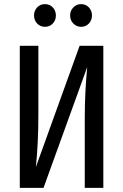

<svg xmlns="http://www.w3.org/2000/svg" viewBox="-20 -911 597 931"><path d="M481 0H391V-339Q391 -464 403 -586L191 0H76V-689H166V-349Q166 -219 154 -101L366 -689H481ZM251 -836Q251 -813 236 -797Q221 -781 198 -781Q175 -781 160 -797Q145 -813 145 -836Q145 -859 160 -875Q175 -891 198 -891Q221 -891 236 -875Q251 -859 251 -836ZM426 -836Q426 -813 411 -797Q396 -781 373 -781Q351 -781 335.5 -797Q320 -813 320 -836Q320 -859 335.5 -875Q351 -891 373 -891Q396 -891 411 -875Q426 -859 426 -836Z"/></svg>

Font: Fira Sans Compressed
Style: Regular
Weight: 400
Width: 1
Designer: bBox Type GmbH & Carrois Corporate GbR & Edenspiekermann AG
Foundry: bBox Type GmbH & Carrois Corporate GbR & Edenspiekermann AG
Version: Version 4.301